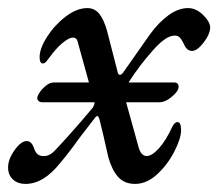

<svg xmlns="http://www.w3.org/2000/svg" viewBox="-36 -441 540 475"><path d="M484 -374Q484 -357 468 -336Q452 -315 439 -315Q426 -315 419 -332Q413 -344 408.5 -348.5Q404 -353 396 -353Q374 -353 341 -315Q309 -279 282 -237H395Q402 -237 404.5 -232.5Q407 -228 405 -221Q402 -212 387 -200Q372 -188 359 -188H276L306 -80Q312 -55 327 -55Q340 -55 357.5 -74.5Q375 -94 390 -127Q396 -139 403 -139Q412 -139 412 -119Q412 -99 395.5 -66.5Q379 -34 353 -10Q327 14 298 14Q272 14 256.5 -3Q241 -20 232 -52Q218 -115 211 -142Q208 -154 205 -154Q202 -154 197 -147L160 -99Q136 -65 113 -38Q72 14 27 14Q8 14 -4 3Q-16 -8 -16 -27Q-16 -47 0 -69.5Q16 -92 30 -92Q42 -92 48 -75Q54 -55 70 -55Q86 -53 102 -71Q140 -111 193 -174Q198 -182 198 -188H69Q62 -188 58.5 -192Q55 -196 57 -203Q62 -215 74 -226Q86 -237 97 -237H184L158 -331Q156 -341 153 -344.5Q150 -348 144 -348Q135 -348 119 -335Q103 -322 85 -297Q84 -296 79.5 -290Q75 -284 70 -284Q62 -284 62 -300Q62 -321 80.5 -350Q99 -379 126.5 -400Q154 -421 180 -421Q198 -421 209.5 -407Q221 -393 229 -364L255 -263Q256 -256 261 -256Q265 -256 269 -262L335 -356Q356 -385 380.5 -403Q405 -421 429 -421Q449 -421 466 -404.5Q483 -388 484 -374Z"/></svg>

Font: EB Garamond Medium
Style: Italic
Weight: 500
Italic angle: -17.2°
Designer: Georg Duffner and Octavio Pardo
Foundry: Georg Duffner
Version: Version 1.000